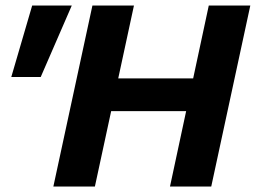

<svg xmlns="http://www.w3.org/2000/svg" viewBox="-20 -678 930 698"><path d="M598 0 739 -658H890L748 0ZM174 0 316 -658H467L325 0ZM277 -274 303 -393H773L748 -274ZM128 -398H21L97 -658H241Z"/></svg>

Font: Ysabeau Office ExtraBold
Style: Italic
Weight: 800
Italic angle: -12°
Designer: Christian Thalmann (Catharsis Fonts)
Version: Version 2.001;gftools[0.9.30]; featfreeze: tnum,lnum,ss02